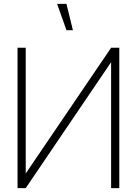

<svg xmlns="http://www.w3.org/2000/svg" viewBox="-20 -965 702 985"><path d="M70 -720H112V-75L550 -720H592V0H550V-646L112 0H70ZM273 -945 321 -810H354L321 -945Z"/></svg>

Font: Tap Sans
Style: Regular
Weight: 400
Designer: Tap Payments
Foundry: Tap Payments
Version: Version 1.001;Glyphs 3.1.2 (3151)